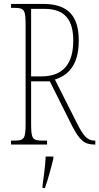

<svg xmlns="http://www.w3.org/2000/svg" viewBox="-20 -734 504 975"><path d="M36 0H219V-20H194C144 -20 138 -31 138 -108V-321H233L347 -93C385 -21 408 0 461 0H464V-20H459C423 -20 402 -47 372 -106L259 -330C317 -349 380 -393 380 -528C380 -649 329 -714 200 -714H36V-694H54C104 -694 110 -683 110 -606V-108C110 -31 104 -20 54 -20H36ZM189 -346H138V-689H206C313 -689 352 -629 352 -528C352 -410 301 -346 189 -346ZM196 208V221H208C223 181 241 113 251 71V61H212C209 114 203 159 196 208Z"/></svg>

Font: Noto Serif Sinhala ExtraCondensed Thin
Style: Regular
Weight: 100
Width: 2
Designer: Jelle Bosma - Monotype Design Team
Foundry: Monotype Imaging Inc.
Version: Version 2.007